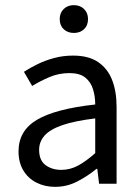

<svg xmlns="http://www.w3.org/2000/svg" viewBox="-20 -714 544 746"><path d="M194 12Q154 12 121.5 -4.5Q89 -21 70.5 -52Q52 -83 52 -126Q52 -206 123.5 -248.5Q195 -291 350 -308Q350 -339 341.5 -367Q333 -395 311.5 -412.5Q290 -430 250 -430Q208 -430 171 -414Q134 -398 105 -380L73 -435Q96 -450 125.5 -464.5Q155 -479 190 -488.5Q225 -498 264 -498Q324 -498 361 -473Q398 -448 415.5 -403.5Q433 -359 433 -298V0H365L358 -58H355Q321 -30 280.5 -9Q240 12 194 12ZM218 -54Q253 -54 284 -71Q315 -88 350 -119V-254Q269 -244 221.5 -227.5Q174 -211 153 -187Q132 -163 132 -132Q132 -91 157 -72.5Q182 -54 218 -54ZM267 -586Q243 -586 227.5 -600.5Q212 -615 212 -640Q212 -664 227.5 -679Q243 -694 267 -694Q291 -694 306.5 -679Q322 -664 322 -640Q322 -615 306.5 -600.5Q291 -586 267 -586Z"/></svg>

Font: Mada
Style: Regular
Weight: 400
Designer: Khaled Hosny
Version: Version 1.5